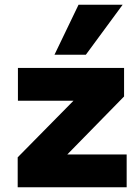

<svg xmlns="http://www.w3.org/2000/svg" viewBox="-20 -794 594 814"><path d="M55 0V-127L332 -408L325 -367H56V-506H506V-385L225 -98L231 -139H517V0ZM211 -562 313 -774H500L344 -562Z"/></svg>

Font: Nunito Sans 7pt Black
Style: Regular
Weight: 900
Designer: Vernon Adams
Foundry: Vernon Adams
Version: Version 3.101;gftools[0.9.27]